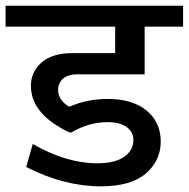

<svg xmlns="http://www.w3.org/2000/svg" viewBox="-35 -669 670 682"><path d="M323.6 -7.1Q192.6 -7.1 58.1 -75.8L81.4 -157.7Q200.2 -89 310.4 -89Q373.1 -89 406 -112Q438.8 -135 438.8 -171.4Q438.8 -200.2 414.8 -217.6Q390.8 -235.1 347.8 -235.1Q279.6 -235.1 219.4 -198.7H211.8Q74.8 -262.9 74.8 -364.5Q74.8 -413.5 112.5 -446.9Q150.2 -480.3 223 -480.3H374.1V-574.3H-15.2V-648.6H615.3V-574.3H478.8V-405H240.1Q206.3 -405 188.8 -389.5Q171.4 -374.1 171.4 -349.8Q171.4 -312.9 211.3 -289.7Q273.5 -317.5 347.8 -317.5Q436.3 -317.5 486.1 -276Q535.9 -234.6 535.9 -166.3Q535.9 -98.1 482.8 -52.6Q429.7 -7.1 323.6 -7.1Z"/></svg>

Font: Khula SemiBold
Style: Regular
Weight: 600
Designer: Erin McLaughlin, Steve Matteson
Version: Version 1.002;PS 1.0;hotconv 1.0.72;makeotf.lib2.5.5900; ttf